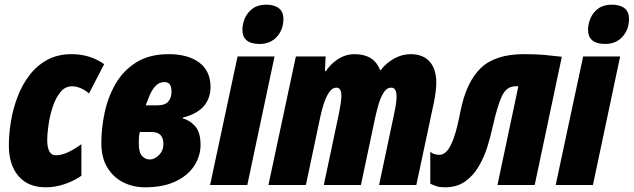

<svg xmlns="http://www.w3.org/2000/svg" viewBox="-20 -796 2726 826"><path d="M176.8 9.8Q100.6 9.8 59.3 -38.8Q18.1 -87.4 18.1 -169.9Q18.1 -219.7 27.1 -274.2Q36.1 -328.6 55.7 -379.9Q75.2 -431.2 106.9 -472.7Q138.7 -514.2 183.6 -538.6Q228.5 -563 288.1 -563Q367.2 -563 428.2 -520L362.8 -394Q347.7 -407.7 327.9 -416.3Q308.1 -424.8 290 -424.8Q259.8 -424.8 239 -398.7Q218.3 -372.6 206.1 -334Q193.8 -295.4 188.5 -257.1Q183.1 -218.8 183.1 -194.8Q183.1 -127.9 220.2 -127.9Q265.1 -127.9 330.1 -175.8V-40Q303.2 -20 261.5 -5.1Q219.7 9.8 176.8 9.8Z M603 9.8Q553.7 9.8 511 -11.2Q468.3 -32.2 442.1 -74.7Q416 -117.2 416 -181.2Q416 -244.6 430.2 -311.5Q444.3 -378.4 477.3 -435.5Q510.3 -492.7 566.4 -527.8Q622.6 -563 706.1 -563Q788.6 -563 837.2 -526.9Q885.7 -490.7 885.7 -420.9Q885.7 -376 859.1 -342Q832.5 -308.1 767.1 -290L766.1 -286.1Q795.4 -279.8 819.1 -253.4Q842.8 -227.1 842.8 -172.9Q842.8 -125.5 816.2 -83.7Q789.6 -42 736.3 -16.1Q683.1 9.8 603 9.8ZM606.9 -342.8H655.8Q690.4 -342.8 704.1 -359.4Q717.8 -376 717.8 -401.9Q717.8 -442.9 688 -442.9Q664.6 -442.9 649.2 -426.3Q633.8 -409.7 624 -386.5Q614.3 -363.3 606.9 -342.8ZM625 -109.9Q645 -109.9 664.1 -129.2Q683.1 -148.4 683.1 -176.8Q683.1 -200.2 671.4 -214.1Q659.7 -228 631.8 -228H581.1Q578.1 -211.4 577.6 -202.6Q577.1 -193.8 577.1 -180.2Q577.1 -139.6 591.3 -124.8Q605.5 -109.9 625 -109.9Z M1097.2 -606.9Q1022.9 -606.9 1022.9 -668Q1022.9 -692.4 1033.4 -717.3Q1043.9 -742.2 1066.7 -759Q1089.4 -775.9 1125 -775.9Q1160.2 -775.9 1179.7 -760.7Q1199.2 -745.6 1199.2 -714.8Q1199.2 -668.9 1171.1 -637.9Q1143.1 -606.9 1097.2 -606.9ZM883.8 0 1002 -553.2H1161.1L1043.9 0Z M1134.8 0 1252.9 -553.2H1380.9L1377.9 -490.2H1381.8Q1404.8 -523.4 1436.5 -543.2Q1468.3 -563 1504.9 -563Q1588.9 -563 1614.7 -495.1H1618.2Q1642.6 -525.9 1676.3 -544.4Q1710 -563 1746.1 -563Q1799.8 -563 1828.4 -531Q1856.9 -499 1856.9 -440.9Q1856.9 -405.3 1846.2 -353L1771 0H1610.8L1675.8 -307.1Q1686 -353.5 1686 -381.8Q1686 -418.9 1663.1 -418.9Q1644 -418.9 1630.9 -398.4Q1617.7 -377.9 1609.1 -348.6Q1600.6 -319.3 1594.7 -293L1532.7 0H1373L1438 -307.1Q1442.4 -328.6 1445.6 -349.6Q1448.7 -370.6 1448.7 -383.8Q1448.7 -418.9 1426.8 -418.9Q1409.2 -418.9 1395.5 -398.4Q1381.8 -377.9 1372.6 -348.6Q1363.3 -319.3 1357.9 -293L1295.9 0Z M1894 9.8Q1872.6 9.8 1859.4 5.6Q1846.2 1.5 1831.1 -5.9V-143.1Q1840.3 -135.3 1850.3 -132.6Q1860.4 -129.9 1871.1 -129.9Q1887.2 -129.9 1902.3 -145.8Q1917.5 -161.6 1932.1 -202.4Q1946.8 -243.2 1960.9 -316.9Q1985.8 -442.9 2048.1 -502.9Q2110.4 -563 2233.9 -563Q2283.2 -563 2317.9 -560.1Q2352.5 -557.1 2397 -551.8L2280.3 0H2120.1L2210 -424.8H2197.3Q2159.7 -424.8 2139.9 -383.8Q2120.1 -342.8 2099.1 -249Q2090.3 -208 2076.2 -163.1Q2062 -118.2 2038.8 -78.9Q2015.6 -39.6 1980.5 -14.9Q1945.3 9.8 1894 9.8Z M2584 -606.9Q2509.8 -606.9 2509.8 -668Q2509.8 -692.4 2520.3 -717.3Q2530.8 -742.2 2553.5 -759Q2576.2 -775.9 2611.8 -775.9Q2647 -775.9 2666.5 -760.7Q2686 -745.6 2686 -714.8Q2686 -668.9 2658 -637.9Q2629.9 -606.9 2584 -606.9ZM2370.6 0 2488.8 -553.2H2647.9L2530.8 0Z"/></svg>

Font: Open Sans Condensed ExtraBold
Style: Italic
Weight: 800
Width: 3
Italic angle: -12°
Designer: Monotype Design Team
Foundry: Monotype Imaging Inc.
Version: Version 3.003; ttfautohint (v1.8.4)